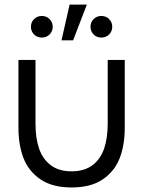

<svg xmlns="http://www.w3.org/2000/svg" viewBox="-20 -800 622 833"><path d="M60 -246.3V-540H134V-264.3Q134 -200 149.8 -154.7Q165.7 -109.3 200.6 -83Q235.5 -56.7 290.7 -56.7Q345.8 -56.7 380.8 -83Q415.7 -109.3 431.5 -154.7Q447.3 -200 447.3 -264.3V-540H521.3V-246.3Q521.3 -170.8 499.2 -113.8Q477.2 -56.8 425.8 -21.8Q374.3 13.3 290.7 13.3Q207 13.3 155.6 -21.8Q104.2 -56.8 82.1 -113.8Q60 -170.8 60 -246.3ZM282 -780 246.8 -625H297.2L356.8 -780ZM419.8 -637Q406.5 -637 395.7 -643.2Q384.8 -649.3 378.8 -660.2Q372.7 -671 372.7 -683.8Q372.7 -704 386.3 -717.4Q400 -730.8 419.8 -730.8Q439.8 -730.8 453.4 -717.2Q467 -703.7 467 -683.8Q467 -664 453.4 -650.5Q439.8 -637 419.8 -637ZM161.5 -637Q148.2 -637 137.3 -643.2Q126.5 -649.3 120.4 -660.2Q114.3 -671 114.3 -683.8Q114.3 -704 128 -717.4Q141.7 -730.8 161.5 -730.8Q181.5 -730.8 195.1 -717.2Q208.7 -703.7 208.7 -683.8Q208.7 -664 195.1 -650.5Q181.5 -637 161.5 -637Z"/></svg>

Font: Hauora
Style: Regular
Weight: 400
Designer: Wayne Shih
Foundry: WCYS
Version: Version 1.001